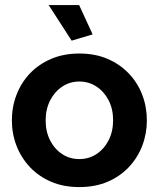

<svg xmlns="http://www.w3.org/2000/svg" viewBox="-20 -751 646 781"><path d="M302.6 10Q238.6 10 187.9 -11.7Q137.2 -33.5 101.6 -71.4Q65.9 -109.4 47.1 -158.3Q28.3 -207.2 28.3 -261.4Q28.3 -316.1 47.1 -365.2Q65.9 -414.4 101.6 -452.1Q137.2 -489.8 188.2 -511.5Q239.2 -533.3 302.9 -533.3Q367 -533.3 417.5 -511.5Q468 -489.8 503.9 -452.1Q539.9 -414.4 558.7 -365.2Q577.4 -316.1 577.4 -261.4Q577.4 -207.2 558.7 -158.3Q539.9 -109.4 504.2 -71.4Q468.5 -33.5 417.8 -11.7Q367 10 302.6 10ZM165.7 -260.9Q165.7 -215.4 184 -179.7Q202.3 -144.1 233.2 -124Q264.1 -103.9 302.6 -103.9Q341.1 -103.9 372.3 -124.2Q403.5 -144.6 421.8 -180.5Q440.1 -216.5 440.1 -261.9Q440.1 -307.3 421.8 -343Q403.5 -378.6 372.2 -399Q341 -419.4 302.6 -419.4Q264.1 -419.4 233.1 -398.7Q202.1 -378 183.9 -342.4Q165.7 -306.8 165.7 -260.9ZM177.9 -730.5H301.8L356.8 -611.1L271.4 -585.6Z"/></svg>

Font: Raleway Thin
Style: Regular
Weight: 100
Designer: Matt McInerney, Pablo Impallari, Rodrigo Fuenzalida
Foundry: Matt McInerney, Pablo Impallari, Rodrigo Fuenzalida
Version: Version 4.026